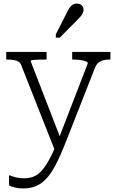

<svg xmlns="http://www.w3.org/2000/svg" viewBox="-20 -829 656 1080"><path d="M327 -34 319 -6 291 23 100 -461Q95 -475 84 -482Q73 -489 57.5 -491.5Q42 -494 21 -494H15V-537H242V-494H236Q217 -494 197.5 -493.5Q178 -493 165 -491.5Q152 -490 152 -486ZM345 -17Q318 51 293 98.5Q268 146 241.5 175Q215 204 183 217.5Q151 231 111 231Q85 231 63 225.5Q41 220 31 214V157Q34 157 46 161.5Q58 166 76 170Q94 174 114 174Q144 174 167.5 165Q191 156 212.5 133Q234 110 256 70Q278 30 303 -31L310 -48L474 -473Q474 -480 462 -484.5Q450 -489 431 -491.5Q412 -494 392 -494H386V-537H601V-494H595Q578 -494 562.5 -490.5Q547 -487 534.5 -477Q522 -467 514 -447ZM354 -754Q362 -771 370 -783.5Q378 -796 388.5 -802.5Q399 -809 412 -809Q430 -809 440 -799Q450 -789 450 -775Q450 -765 445.5 -755Q441 -745 432.5 -735.5Q424 -726 414 -716L316 -617H294V-636Z"/></svg>

Font: Roboto Serif 20pt ExtraLight
Style: Regular
Weight: 250
Version: Version 1.008